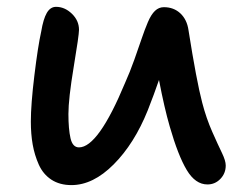

<svg xmlns="http://www.w3.org/2000/svg" viewBox="-20 -536 707 559"><path d="M188 2.9Q153.8 2.9 129.6 -12.9Q105.5 -28.8 93 -56.6Q80.6 -84.5 75.2 -115Q69.8 -145.5 69.8 -182.1Q69.8 -231.9 80.1 -316.4Q90.3 -400.9 100.1 -444.8Q106 -480.5 116.2 -498.3Q126.5 -516.1 143.1 -516.1Q168.5 -516.1 189.2 -496.1Q210 -476.1 210 -449.2Q210 -433.6 194.6 -341.1Q179.2 -248.5 179.2 -204.1Q179.2 -160.2 185.3 -133.5Q191.4 -106.9 210 -106.9Q266.1 -106.9 344.2 -294.9Q357.9 -325.2 371.3 -362.8Q384.8 -400.4 392.8 -424.6Q400.9 -448.7 410.4 -471.2Q419.9 -493.7 431.2 -504.4Q442.4 -515.1 457 -515.1Q485.8 -515.1 505.1 -497.1Q524.4 -479 528.8 -448.2Q552.2 -299.8 568.8 -236.8Q580.6 -191.4 598.1 -151.9Q615.7 -112.3 626.5 -90.1Q637.2 -67.9 637.2 -54.2Q637.2 -31.2 621.6 -15.1Q606 1 584 1Q548.8 1 523.7 -41Q498.5 -83 474.1 -168Q458.5 -221.7 442.9 -303.2Q428.7 -261.7 410.2 -214.8Q371.1 -117.7 311 -57.4Q251 2.9 188 2.9Z"/></svg>

Font: Shantell Sans Bouncy
Style: Regular
Weight: 500
Designer: Stephen Nixon, Anya Danilova, Shantell Martin
Foundry: Arrow Type
Version: Version 1.006;[9816181b4]